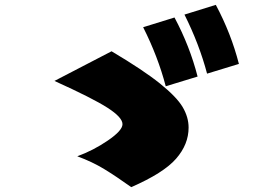

<svg xmlns="http://www.w3.org/2000/svg" viewBox="-20 -871 1040 790"><path d="M756 -346Q756 -389 731.5 -430.5Q707 -472 638 -527.5Q569 -583 439 -660L204 -538Q361 -467 422.5 -427.5Q484 -388 484 -360Q484 -334 424 -293Q364 -252 298 -228Q360 -205 408.5 -175.5Q457 -146 520 -101Q653 -159 704.5 -218Q756 -277 756 -346ZM832 -568Q800 -689 739 -811L868 -851Q931 -733 963 -608ZM662 -516Q630 -638 569 -759L698 -799Q761 -681 793 -556Z"/></svg>

Font: Mantou Sans
Style: Regular
Weight: 400
Designer: Mant0u / artakana
Foundry: Mant0u / artakana
Version: Version 1.001;October 22, 2023;FontCreator 14.0.0.2901 64-bi